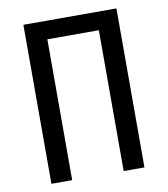

<svg xmlns="http://www.w3.org/2000/svg" viewBox="-82 -805 765 874"><g transform="rotate(-10 300.0 -367.5)"><path d="M85 0V-735H515V0H419V-651H181V0Z"/></g></svg>

Font: Zed Mono Medium Extended
Style: Regular
Weight: 500
Width: 7
Monospace: yes
Designer: Belleve Invis
Foundry: Belleve Invis
Version: Version 1.0.0; ttfautohint (v1.8.4)